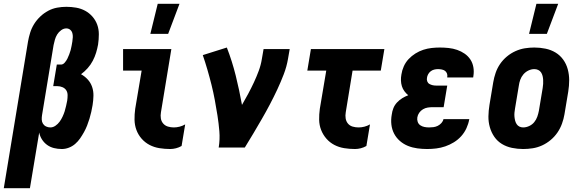

<svg xmlns="http://www.w3.org/2000/svg" viewBox="-56 -779 3076 1014"><path d="M-36 215 92 -560Q96 -583 103.5 -607Q111 -631 124.5 -652.5Q138 -674 157 -692Q176 -710 198.5 -722Q221 -734 245.5 -738.5Q270 -743 294 -743Q321 -743 346.5 -738.5Q372 -734 394 -722Q416 -710 432.5 -691Q449 -672 457.5 -648.5Q466 -625 466 -598Q466 -571 462 -544Q458 -522 451.5 -500.5Q445 -479 434 -458Q423 -437 407 -419Q391 -401 372 -387Q392 -376 407.5 -359Q423 -342 430.5 -320Q438 -298 437.5 -273.5Q437 -249 433 -224Q430 -206 426 -188Q422 -170 416.5 -152Q411 -134 404 -116Q397 -98 387.5 -81Q378 -64 367 -48Q356 -32 341 -19Q326 -6 307.5 1Q289 8 271 8Q249 8 229 3Q209 -2 193 -13.5Q177 -25 166 -42Q155 -59 151 -79L102 215ZM210 -106Q224 -106 237 -115Q250 -124 259 -136.5Q268 -149 274.5 -163Q281 -177 285.5 -191Q290 -205 293 -219.5Q296 -234 299 -248Q301 -262 301 -276.5Q301 -291 294 -302Q287 -313 274 -318.5Q261 -324 247 -324H225L244 -438H266Q277 -438 286 -448.5Q295 -459 300 -469.5Q305 -480 309.5 -491.5Q314 -503 317 -514Q320 -525 322 -536.5Q324 -548 326 -559Q328 -571 328.5 -582.5Q329 -594 326 -604.5Q323 -615 314.5 -622Q306 -629 294 -629Q280 -629 267 -619.5Q254 -610 246 -597Q238 -584 234 -569.5Q230 -555 227 -541L166 -171Q164 -159 164.5 -147Q165 -135 171 -125.5Q177 -116 187.5 -111Q198 -106 210 -106Z M843 8Q814 8 786 3.5Q758 -1 734 -13.5Q710 -26 692 -46.5Q674 -67 664.5 -92.5Q655 -118 654.5 -146.5Q654 -175 658 -204L692 -406H594V-520H849L794 -186Q791 -169 793.5 -153.5Q796 -138 806 -126.5Q816 -115 831 -110.5Q846 -106 862 -106Q877 -106 892.5 -110Q908 -114 922 -122L903 -8Q889 0 873.5 4Q858 8 843 8ZM738 -600 777 -759H892L832 -600Z M1099 0Q1106 -43 1102.5 -85.5Q1099 -128 1092.5 -169Q1086 -210 1078.5 -250.5Q1071 -291 1061 -331Q1051 -371 1039.5 -410.5Q1028 -450 1015 -488L1142 -528Q1170 -456 1189 -379.5Q1208 -303 1222 -225Q1239 -254 1255 -284Q1271 -314 1285 -344Q1299 -374 1310.5 -405Q1322 -436 1327 -468L1336 -520H1474L1465 -468Q1458 -427 1442.5 -386.5Q1427 -346 1408.5 -306.5Q1390 -267 1369.5 -228Q1349 -189 1327 -151Q1305 -113 1282.5 -75Q1260 -37 1237 0Z M1819 8Q1790 8 1762 3.5Q1734 -1 1710 -13.5Q1686 -26 1668 -46.5Q1650 -67 1640 -92.5Q1630 -118 1629.5 -146.5Q1629 -175 1633 -204L1667 -406H1567L1586 -520H1974L1955 -406H1806L1770 -186Q1767 -169 1769.5 -153.5Q1772 -138 1781.5 -126.5Q1791 -115 1806 -110.5Q1821 -106 1838 -106Q1853 -106 1868.5 -110Q1884 -114 1898 -122L1879 -8Q1865 0 1849.5 4Q1834 8 1819 8Z M2200 8Q2174 8 2148 4.5Q2122 1 2098.5 -8.5Q2075 -18 2056 -34.5Q2037 -51 2025.5 -73Q2014 -95 2011 -121Q2008 -147 2013 -174Q2015 -191 2021.5 -207.5Q2028 -224 2040.5 -237.5Q2053 -251 2068.5 -260.5Q2084 -270 2100 -276Q2089 -285 2080 -297Q2071 -309 2066.5 -323.5Q2062 -338 2061.5 -354Q2061 -370 2064 -386Q2067 -407 2076.5 -428.5Q2086 -450 2102 -467Q2118 -484 2138 -496.5Q2158 -509 2179.5 -516Q2201 -523 2223 -525.5Q2245 -528 2267 -528Q2290 -528 2313.5 -525.5Q2337 -523 2358.5 -515.5Q2380 -508 2398 -495.5Q2416 -483 2428 -465Q2440 -447 2444 -424Q2448 -401 2444 -377L2443 -370H2306V-372Q2308 -382 2304.5 -391Q2301 -400 2294 -405Q2287 -410 2277 -412Q2267 -414 2257 -414Q2247 -414 2237 -411.5Q2227 -409 2218.5 -402.5Q2210 -396 2205 -386.5Q2200 -377 2199 -368Q2197 -358 2200.5 -349Q2204 -340 2212 -335.5Q2220 -331 2229 -329Q2238 -327 2248 -327H2306L2287 -213H2229Q2216 -213 2203 -211Q2190 -209 2178 -202Q2166 -195 2158 -183.5Q2150 -172 2148 -159Q2146 -147 2150 -135.5Q2154 -124 2163.5 -117.5Q2173 -111 2185 -108.5Q2197 -106 2210 -106Q2221 -106 2233 -107.5Q2245 -109 2256 -114.5Q2267 -120 2275.5 -129.5Q2284 -139 2286 -150H2423L2422 -148Q2418 -125 2407.5 -102Q2397 -79 2380 -60Q2363 -41 2341 -27.5Q2319 -14 2295.5 -6Q2272 2 2248 5Q2224 8 2200 8Z M2707 8Q2677 8 2648 2Q2619 -4 2595 -18.5Q2571 -33 2555 -56Q2539 -79 2531 -107Q2523 -135 2523.5 -164.5Q2524 -194 2529 -225L2549 -345Q2553 -369 2561.5 -394Q2570 -419 2585 -441Q2600 -463 2621 -480.5Q2642 -498 2666.5 -509Q2691 -520 2716 -524Q2741 -528 2766 -528Q2796 -528 2825 -522Q2854 -516 2878 -501.5Q2902 -487 2918.5 -464Q2935 -441 2942.5 -413Q2950 -385 2950 -355.5Q2950 -326 2945 -295L2925 -175Q2921 -151 2912 -126Q2903 -101 2888 -79Q2873 -57 2852 -39.5Q2831 -22 2807 -11Q2783 0 2757.5 4Q2732 8 2707 8ZM2707 -106Q2723 -106 2739 -113.5Q2755 -121 2765.5 -134Q2776 -147 2781.5 -162.5Q2787 -178 2790 -194L2810 -314Q2812 -325 2812.5 -336Q2813 -347 2812.5 -357.5Q2812 -368 2809.5 -378Q2807 -388 2801.5 -396.5Q2796 -405 2786.5 -409.5Q2777 -414 2766 -414Q2750 -414 2734.5 -406.5Q2719 -399 2708 -386Q2697 -373 2691.5 -357.5Q2686 -342 2684 -326L2664 -206Q2662 -195 2661 -184Q2660 -173 2661 -162.5Q2662 -152 2664.5 -142Q2667 -132 2672.5 -123.5Q2678 -115 2687 -110.5Q2696 -106 2707 -106ZM2738 -600 2777 -759H2892L2832 -600Z"/></svg>

Font: Iosevka Term Curly Hv Obl
Style: Regular
Weight: 900
Italic angle: -9°
Designer: Belleve Invis
Foundry: Belleve Invis
Version: Version 32.3.0